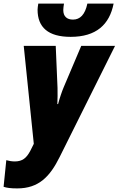

<svg xmlns="http://www.w3.org/2000/svg" viewBox="-81 -808 660 1068"><path d="M312 -603C454 -603 528 -671 551 -788H405C392 -726 364 -699 325 -699C292 -699 271 -716 271 -752C271 -762 273 -776 275 -788H132C130 -777 128 -761 128 -754C128 -656 187 -603 312 -603ZM15 240C135 240 197 174 251 65L559 -553H371L273 -322C264 -301 250 -260 242 -229H238C239 -258 240 -287 239 -319L229 -553H51L107 -8L87 32C66 71 44 90 1 90C-15 90 -32 87 -46 83L-61 231C-44 237 -21 240 15 240Z"/></svg>

Font: Noto Sans UI SemiCondensed Black
Style: Italic
Weight: 900
Width: 4
Italic angle: -372°
Designer: Monotype Design Team
Foundry: Monotype Imaging Inc.
Version: Version 1.901